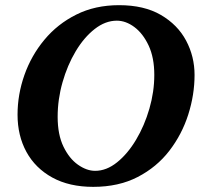

<svg xmlns="http://www.w3.org/2000/svg" viewBox="-20 -707 792 743"><path d="M732.9 -417Q732.9 -340.3 708.5 -263.7Q684.1 -187 635.3 -123.5Q586.4 -60.1 512.7 -22Q439 16.1 340.8 16.1Q248 16.1 182.4 -20Q116.7 -56.2 82.3 -119.1Q47.9 -182.1 47.9 -263.2Q47.9 -341.3 74.5 -416.7Q101.1 -492.2 151.9 -553.2Q202.6 -614.3 275.4 -650.6Q348.1 -687 440.9 -687Q537.6 -687 602.5 -649.2Q667.5 -611.3 700.2 -549.8Q732.9 -488.3 732.9 -417ZM577.1 -417Q577.1 -483.9 555.2 -530.8Q533.2 -577.6 500 -602.3Q466.8 -627 432.1 -627Q387.7 -627 346.4 -594.7Q305.2 -562.5 272.9 -508.5Q240.7 -454.6 221.9 -388.4Q203.1 -322.3 203.1 -254.9Q203.1 -186 225.6 -139.6Q248 -93.3 281.7 -69.6Q315.4 -45.9 348.1 -45.9Q392.1 -45.9 433.1 -78.9Q474.1 -111.8 506.6 -166.3Q539.1 -220.7 558.1 -286.4Q577.1 -352.1 577.1 -417Z"/></svg>

Font: Charis
Style: Bold Italic
Weight: 700
Italic angle: -11°
Designer: Walt Agee, Miriam Martin, Annie Olsen, Victor Gaultney, Lorna Priest, Alan Ward, Bob Hallissy, Martin Hosken, Sharon Cor
Foundry: SIL Global
Version: Version 7.000